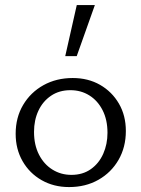

<svg xmlns="http://www.w3.org/2000/svg" viewBox="-20 -731 559 759"><path d="M253 8.5Q192.2 8.5 144.4 -18.9Q96.6 -46.2 69.3 -93.8Q41.9 -141.5 41.9 -202.1Q41.9 -266.5 71.4 -316.2Q100.8 -365.9 151.9 -394.3Q203 -422.6 267.5 -422.6Q328.3 -422.6 375.5 -395.6Q422.7 -368.5 450.1 -321.4Q477.5 -274.3 477.5 -213.1Q477.5 -149.3 448.6 -99Q419.6 -48.8 369 -20.2Q318.5 8.5 253 8.5ZM262.3 -39.7Q307.3 -39.7 339.3 -62.5Q371.3 -85.2 388.1 -123.1Q404.9 -161 404.9 -206Q404.9 -257.6 385.5 -295.4Q366.2 -333.2 333.2 -353.8Q300.2 -374.5 258.2 -374.5Q214.2 -374.5 181.7 -352.5Q149.2 -330.5 131.9 -293.4Q114.5 -256.3 114.5 -209.7Q114.5 -158.1 134.1 -119.8Q153.7 -81.5 187.3 -60.6Q220.8 -39.7 262.3 -39.7ZM237.9 -509.1 283.5 -711H355L283.3 -509.1Z"/></svg>

Font: Ysabeau
Style: Bold
Weight: 700
Designer: Christian Thalmann (Catharsis Fonts)
Version: Version 2.000;gftools[0.9.27.dev2+g8671c4b]